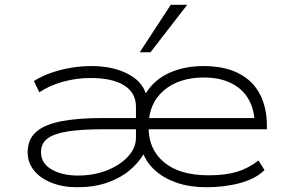

<svg xmlns="http://www.w3.org/2000/svg" viewBox="-20 -777 1218 805"><path d="M303 8Q243 8 195.5 -11Q148 -30 122 -63Q96 -96 96 -138Q96 -193 131.5 -224Q167 -255 236.5 -268.5Q306 -282 407 -282H569V-235H410Q322 -235 264.5 -226Q207 -217 179.5 -196.5Q152 -176 152 -139Q152 -92 196.5 -66.5Q241 -41 306 -41Q374 -41 429 -63Q484 -85 517 -121Q550 -157 550 -199V-330Q550 -388 500.5 -419Q451 -450 359 -450Q301 -450 244.5 -434.5Q188 -419 145 -390L122 -437Q153 -457 192.5 -471Q232 -485 275.5 -492.5Q319 -500 364 -500Q451 -500 512.5 -469Q574 -438 590 -388H593Q627 -443 690 -471.5Q753 -500 833 -500Q921 -500 980.5 -469.5Q1040 -439 1069.5 -382.5Q1099 -326 1099 -250V-235H574V-282H1076L1048 -254Q1048 -314 1023.5 -358.5Q999 -403 951 -427.5Q903 -452 835 -452Q730 -452 666.5 -397.5Q603 -343 603 -248V-242Q603 -151 668 -96.5Q733 -42 855 -42Q925 -42 973 -56.5Q1021 -71 1064 -104L1089 -64Q1053 -28 988 -10Q923 8 845 8Q776 8 722 -10.5Q668 -29 631.5 -61.5Q595 -94 579 -136H585Q562 -95 523 -62.5Q484 -30 429 -11Q374 8 303 8ZM566 -558 696 -757H765L611 -558Z"/></svg>

Font: Nunito Sans 7pt Expanded ExtraLight
Style: Regular
Weight: 250
Width: 7
Designer: Vernon Adams
Foundry: Vernon Adams
Version: Version 3.101;gftools[0.9.27]